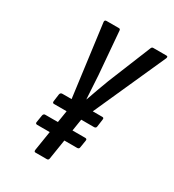

<svg xmlns="http://www.w3.org/2000/svg" viewBox="-162 -748 761 841"><g transform="rotate(30 219.0 -327.5)"><path d="M147 0Q140 0 141 -10L175 -224L120 -643Q118 -655 129 -655H192Q198 -655 199 -648L217 -431Q219 -401 220.5 -372Q222 -343 224 -314H225Q235 -343 245.5 -372Q256 -401 267 -430L356 -649Q359 -655 365 -655H432Q441 -655 437 -644L249 -225L215 -10Q214 0 205 0ZM93 -109Q84 -109 85 -118L91 -155Q93 -165 102 -165H304Q314 -165 312 -155L306 -118Q305 -109 295 -109ZM111 -225Q103 -225 104 -235L109 -272Q111 -282 121 -282H323Q332 -282 330 -272L325 -235Q324 -225 314 -225Z"/></g></svg>

Font: Sofia Sans Extra Condensed Medium
Style: Italic
Weight: 500
Italic angle: -9°
Version: Version 4.100